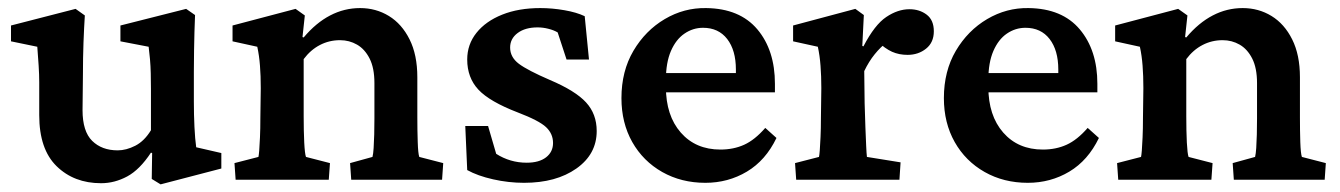

<svg xmlns="http://www.w3.org/2000/svg" viewBox="-20 -454 3384 485"><path d="M475.6 -82 539.1 -67.4V-28.3L385.7 11.7L363.3 -2L364.3 -67.4L361.3 -68.4Q333 -25.4 301.3 -8.3Q269.5 8.8 235.4 8.8Q167 8.8 123 -34.2Q79.1 -77.1 79.1 -163.1V-246.1Q79.1 -265.6 77.6 -288.6Q76.2 -311.5 74.2 -335.9L7.8 -349.6V-389.6L170.9 -431.6L194.3 -415Q192.4 -385.7 190.9 -346.7Q189.5 -307.6 189.5 -266.6L188.5 -175.8Q188.5 -122.1 212.9 -98.1Q237.3 -74.2 277.3 -74.2Q298.8 -74.2 321.8 -85.9Q344.7 -97.7 361.3 -125V-229.5Q361.3 -250 360.8 -268.6Q360.4 -287.1 358.9 -304.2Q357.4 -321.3 355.5 -335.9L284.2 -349.6V-389.6L450.2 -431.6L472.7 -416Q471.7 -394.5 471.2 -373Q470.7 -351.6 470.2 -327.1Q469.7 -302.7 469.7 -272.5V-197.3Q469.7 -164.1 471.2 -133.3Q472.7 -102.5 475.6 -82Z M575.2 0 572.3 -42 632.8 -57.6Q633.8 -61.5 634.8 -73.7Q635.7 -85.9 636.7 -106.9Q637.7 -127.9 637.7 -157.2L638.7 -231.4Q638.7 -262.7 636.7 -288.1Q634.8 -313.5 629.9 -335.9L567.4 -349.6V-389.6L726.6 -431.6L750 -415L744.1 -360.4L747.1 -359.4Q778.3 -396.5 814 -415Q849.6 -433.6 889.6 -433.6Q929.7 -433.6 962.4 -413.6Q995.1 -393.6 1014.6 -354.5Q1034.2 -315.4 1034.2 -258.8V-157.2Q1034.2 -124 1035.2 -95.2Q1036.1 -66.4 1039.1 -57.6L1099.6 -42L1096.7 0H867.2L864.3 -42L920.9 -57.6Q922.9 -65.4 923.8 -80.1Q924.8 -94.7 925.3 -114.3Q925.8 -133.8 925.8 -154.3V-244.1Q925.8 -282.2 913.6 -306.2Q901.4 -330.1 881.8 -341.3Q862.3 -352.5 838.9 -352.5Q811.5 -352.5 788.1 -340.3Q764.6 -328.1 747.1 -304.7V-160.2Q747.1 -123 748.5 -94.2Q750 -65.4 752.9 -57.6L813.5 -42L810.5 0Z M1303.7 7.8Q1264.6 7.8 1225.6 -1Q1186.5 -9.8 1160.2 -24.4L1155.3 -135.7H1212.9L1233.4 -65.4Q1268.6 -43 1310.5 -43Q1341.8 -43 1359.4 -56.6Q1377 -70.3 1377 -92.8Q1377 -116.2 1359.4 -132.8Q1341.8 -149.4 1288.1 -169.9Q1216.8 -197.3 1188.5 -227.5Q1160.2 -257.8 1160.2 -303.7Q1160.2 -341.8 1183.6 -371.1Q1207 -400.4 1248.5 -417Q1290 -433.6 1344.7 -433.6Q1375 -433.6 1405.8 -428.2Q1436.5 -422.9 1457 -413.1L1467.8 -303.7H1411.1L1388.7 -372.1Q1378.9 -377.9 1365.2 -381.3Q1351.6 -384.8 1337.9 -384.8Q1306.6 -384.8 1287.6 -370.6Q1268.6 -356.4 1268.6 -334Q1268.6 -309.6 1290.5 -293Q1312.5 -276.4 1369.1 -252Q1433.6 -224.6 1460.4 -195.3Q1487.3 -166 1487.3 -123Q1487.3 -64.5 1436 -28.3Q1384.8 7.8 1303.7 7.8Z M1761.7 7.8Q1701.2 7.8 1652.8 -19.5Q1604.5 -46.9 1577.1 -95.2Q1549.8 -143.6 1549.8 -206.1Q1549.8 -274.4 1580.1 -325.7Q1610.4 -377 1659.2 -405.8Q1708 -434.6 1763.7 -433.6Q1848.6 -432.6 1893.1 -379.9Q1937.5 -327.1 1937.5 -242.2V-220.7H1648.4V-269.5H1852.5L1838.9 -249V-278.3Q1838.9 -327.1 1816.9 -355.5Q1794.9 -383.8 1755.9 -383.8Q1730.5 -383.8 1709 -369.1Q1687.5 -354.5 1674.8 -325.2Q1662.1 -295.9 1662.1 -252V-234.4Q1662.1 -162.1 1699.7 -119.1Q1737.3 -76.2 1799.8 -76.2Q1833 -76.2 1859.9 -88.4Q1886.7 -100.6 1913.1 -130.9L1941.4 -105.5Q1914.1 -48.8 1866.7 -20.5Q1819.3 7.8 1761.7 7.8Z M1991.2 0 1988.3 -42 2048.8 -57.6Q2049.8 -61.5 2050.8 -74.2Q2051.8 -86.9 2052.7 -107.9Q2053.7 -128.9 2053.7 -157.2L2054.7 -231.4Q2054.7 -261.7 2052.7 -287.6Q2050.8 -313.5 2045.9 -335.9L1983.4 -349.6V-389.6L2140.6 -431.6L2162.1 -416L2158.2 -337.9L2161.1 -336.9Q2189.5 -391.6 2218.8 -411.1Q2248 -430.7 2277.3 -430.7Q2302.7 -430.7 2320.8 -417Q2338.9 -403.3 2338.9 -375Q2338.9 -346.7 2319.3 -331.1Q2299.8 -315.4 2272.5 -315.4Q2251 -315.4 2233.4 -323.2Q2215.8 -331.1 2196.3 -349.6L2219.7 -346.7Q2204.1 -335 2189.5 -316.9Q2174.8 -298.8 2163.1 -274.4L2164.1 -193.4Q2165 -161.1 2166 -133.3Q2167 -105.5 2168 -85.4Q2168.9 -65.4 2169.9 -57.6L2254.9 -43.9L2252 0Z M2576.2 7.8Q2515.6 7.8 2467.3 -19.5Q2418.9 -46.9 2391.6 -95.2Q2364.3 -143.6 2364.3 -206.1Q2364.3 -274.4 2394.5 -325.7Q2424.8 -377 2473.6 -405.8Q2522.5 -434.6 2578.1 -433.6Q2663.1 -432.6 2707.5 -379.9Q2752 -327.1 2752 -242.2V-220.7H2462.9V-269.5H2667L2653.3 -249V-278.3Q2653.3 -327.1 2631.3 -355.5Q2609.4 -383.8 2570.3 -383.8Q2544.9 -383.8 2523.4 -369.1Q2502 -354.5 2489.3 -325.2Q2476.6 -295.9 2476.6 -252V-234.4Q2476.6 -162.1 2514.2 -119.1Q2551.8 -76.2 2614.3 -76.2Q2647.5 -76.2 2674.3 -88.4Q2701.2 -100.6 2727.5 -130.9L2755.9 -105.5Q2728.5 -48.8 2681.2 -20.5Q2633.8 7.8 2576.2 7.8Z M2804.7 0 2801.8 -42 2862.3 -57.6Q2863.3 -61.5 2864.3 -73.7Q2865.2 -85.9 2866.2 -106.9Q2867.2 -127.9 2867.2 -157.2L2868.2 -231.4Q2868.2 -262.7 2866.2 -288.1Q2864.3 -313.5 2859.4 -335.9L2796.9 -349.6V-389.6L2956.1 -431.6L2979.5 -415L2973.6 -360.4L2976.6 -359.4Q3007.8 -396.5 3043.5 -415Q3079.1 -433.6 3119.1 -433.6Q3159.2 -433.6 3191.9 -413.6Q3224.6 -393.6 3244.1 -354.5Q3263.7 -315.4 3263.7 -258.8V-157.2Q3263.7 -124 3264.6 -95.2Q3265.6 -66.4 3268.6 -57.6L3329.1 -42L3326.2 0H3096.7L3093.8 -42L3150.4 -57.6Q3152.3 -65.4 3153.3 -80.1Q3154.3 -94.7 3154.8 -114.3Q3155.3 -133.8 3155.3 -154.3V-244.1Q3155.3 -282.2 3143.1 -306.2Q3130.9 -330.1 3111.3 -341.3Q3091.8 -352.5 3068.4 -352.5Q3041 -352.5 3017.6 -340.3Q2994.1 -328.1 2976.6 -304.7V-160.2Q2976.6 -123 2978 -94.2Q2979.5 -65.4 2982.4 -57.6L3043 -42L3040 0Z"/></svg>

Font: Crimson Pro SemiBold
Style: Regular
Weight: 600
Designer: Jacques Le Bailly
Foundry: Baron von Fonthausen
Version: Version 1.003